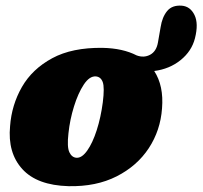

<svg xmlns="http://www.w3.org/2000/svg" viewBox="-20 -643 713 676"><path d="M341.5 -474.5Q412.5 -473 461 -448Q486.5 -438.5 508.5 -450.2Q530.5 -462 536 -493L545.5 -547.5Q551 -583 568.5 -604.2Q586 -625.5 620 -623Q650 -620.5 664.8 -590.2Q679.5 -560 666.5 -508.5Q655 -463 616 -431.5Q577 -400 523 -393Q557 -340.5 550.5 -261.5Q545 -184 503.8 -121.2Q462.5 -58.5 390.5 -22Q318.5 14.5 221.5 12.5Q110.5 9.5 58.5 -47.8Q6.5 -105 15.5 -199Q21 -273.5 57.2 -336.8Q93.5 -400 163.8 -438Q234 -476 341.5 -474.5ZM249.5 -87.5Q268.5 -86.5 287.2 -113Q306 -139.5 320.5 -184.5Q335 -229.5 342 -283Q348.5 -335 341.8 -353.8Q335 -372.5 317.5 -374Q295 -375.5 275 -345.2Q255 -315 240.5 -268.2Q226 -221.5 221 -173.5Q215.5 -125.5 224.2 -107Q233 -88.5 249.5 -87.5Z"/></svg>

Font: Fraunces 72pt S100 Black
Style: Italic
Weight: 900
Italic angle: -16°
Version: Version 1.000; ttfautohint (v1.8.3)